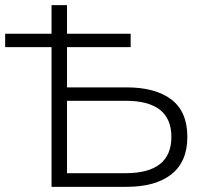

<svg xmlns="http://www.w3.org/2000/svg" viewBox="-40 -725 797 745"><path d="M160 0V-542H-20V-594H160V-705H220V-594H467V-542H220V-386H450Q564 -386 625.5 -338.5Q687 -291 687 -194Q687 -98 625.5 -49Q564 0 450 0ZM220 -53H447Q625 -53 625 -194Q625 -334 447 -334H220Z"/></svg>

Font: Winston Light
Style: Regular
Weight: 300
Designer: Original fonts by Vernon Adams / Changes by Cristiano Sobral
Foundry: Original fonts by Vernon Adams / Changes by Cristiano Sobral
Version: Version 2.503;July 17, 2020;FontCreator 13.0.0.2655 64-bit